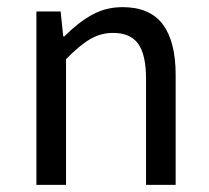

<svg xmlns="http://www.w3.org/2000/svg" viewBox="-20 -518 587 538"><path d="M82 0V-485.8H149.9L157.2 -416H160.2Q199.2 -455.1 238 -476.6Q276.9 -498 323.2 -498Q399.4 -498 435.8 -450.2Q472.2 -402.3 472.2 -308.1V0H389.2V-296.9Q389.2 -364.7 367.2 -395.3Q345.2 -425.8 296.9 -425.8Q262.2 -425.8 232.7 -408.4Q203.1 -391.1 165 -352.1V0Z"/></svg>

Font: Source Sans Pro
Style: Regular
Weight: 400
Designer: Paul D. Hunt
Foundry: Adobe Systems Incorporated
Version: Version 3.006;hotconv 1.0.111;makeotfexe 2.5.65597